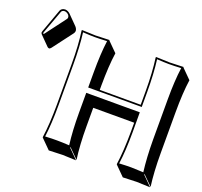

<svg xmlns="http://www.w3.org/2000/svg" viewBox="-157 -878 1149 1091"><g transform="rotate(20 417.0 -332.5)"><path d="M58.1 -725.1Q74.7 -724.1 87.9 -711.9L144 -655.3Q154.8 -643.6 155.8 -630.4Q154.8 -621.1 150.4 -615.2L58.6 -493.7Q52.2 -486.3 47.4 -485.4Q41 -486.3 36.6 -490.2L-19.5 -546.9Q-23.4 -551.8 -23.9 -556.2Q-23.4 -559.6 -22 -564.9L29.8 -708Q37.1 -724.1 58.1 -725.1ZM646 -444.8Q646 -559.6 633.8 -645L636.2 -647.9Q637.7 -647.9 717.8 -645Q717.8 -645 800.8 -647.9L801.8 -645L858.4 -588.4Q846.7 -508.3 846.7 -388.7V-143.6Q846.7 -28.8 858.4 56.6L801.8 0L799.8 2.9L856.4 59.6Q855 59.6 774.4 56.6Q774.4 56.6 691.4 59.6L634.8 2.9L633.8 0Q645.5 -82 646 -200.2V-254.4H398.4V-143.6Q398.4 -28.8 410.6 56.6L354 0L352.1 2.9L408.7 59.6Q407.2 59.6 326.7 56.6Q326.7 56.6 243.7 59.6L187 2.9L186 0Q197.8 -81.5 198.2 -200.2V-444.8Q198.2 -559.6 186 -645L188 -647.9Q189.5 -647.9 270 -645Q270 -645 353 -647.9L354 -645L410.6 -588.4Q398.9 -508.3 398.4 -388.7V-362.8H646ZM655.8 -444.8V-353H332V-444.8Q332 -558.1 342.8 -637.2Q297.9 -634.8 270 -634.8Q241.7 -634.8 197.3 -637.7Q208 -553.2 208 -444.8V-200.2Q208 -87.4 197.3 -7.8Q241.7 -10.3 270 -9.8Q298.8 -9.8 342.8 -7.3Q332 -91.8 332 -200.2V-320.8H655.8L656.2 -200.2Q656.2 -87.4 645 -7.8Q689.5 -10.3 718 -10Q746.6 -9.8 791 -7.3Q780.3 -91.8 779.8 -200.2V-444.8Q779.8 -558.1 791 -637.2Q747.1 -634.8 717.8 -634.8Q689 -634.8 645 -637.7Q655.8 -552.7 655.8 -444.8ZM58.1 -714.8Q44.4 -713.9 39.6 -704.6L-12.7 -561.5Q-13.7 -558.6 -14.2 -555.7Q-12.2 -553.2 -9.8 -552.2Q-7.8 -554.2 -5.9 -556.2L85.9 -678.2Q88.9 -682.6 88.9 -687Q88.9 -703.6 69.3 -712.4Q63.5 -714.8 58.1 -714.8Z"/></g></svg>

Font: Linux Biolinum Shadow O
Style: Bold
Weight: 700
Designer: Philipp H. Poll
Foundry: Philipp H. Poll
Version: Version 0.9.2